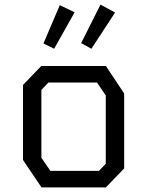

<svg xmlns="http://www.w3.org/2000/svg" viewBox="-20 -815 640 835"><path d="M159.5 -528 80 -445.5V-119.5L160.5 0H440.5L520 -82.5V-408.5L440.5 -528ZM160 -129V-424L190.5 -456H402L440 -399.5V-103L410.5 -72H199ZM169 -626 215.5 -603 304.5 -761.5 240 -792.5ZM333 -627.5 377.5 -603 480.5 -760.5 417 -795Z"/></svg>

Font: Kode Mono
Style: Regular
Weight: 400
Monospace: yes
Designer: Isa Ozler
Foundry: Kadena LLC
Version: Version 1.000;gftools[0.9.28]